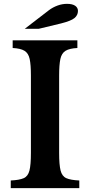

<svg xmlns="http://www.w3.org/2000/svg" viewBox="-20 -980 469 1000"><path d="M36 0V-40Q81 -42 103.5 -52Q126 -62 133.5 -92Q141 -122 141 -184V-586Q141 -643 134.5 -673Q128 -703 107.5 -715.5Q87 -728 46 -730V-770H383V-730Q342 -728 321.5 -715.5Q301 -703 294.5 -673Q288 -643 288 -586V-184Q288 -122 295.5 -92Q303 -62 325.5 -52Q348 -42 393 -40V0ZM182 -830H109L235 -927Q255 -942 279.5 -951Q304 -960 329 -960Q357 -960 371.5 -950Q386 -940 386 -923Q386 -901 368 -886Q350 -871 298 -858Z"/></svg>

Font: Libre Baskerville
Style: Bold
Weight: 700
Designer: Pablo Impallari, Rodrigo Fuenzalida
Foundry: Pablo Impallari, Rodrigo Fuenzalida
Version: Version 1.051; ttfautohint (v1.8.4.7-5d5b)